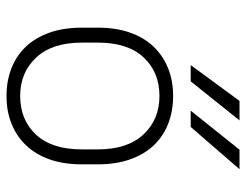

<svg xmlns="http://www.w3.org/2000/svg" viewBox="-103 -647 756 590"><g transform="rotate(90 275.0 -352.0)"><path d="M275 6Q228 6 189 -9.5Q150 -25 122.5 -54.5Q95 -84 80 -127Q65 -170 65 -225V-275Q65 -330 80 -373Q95 -416 123 -445.5Q151 -475 189.5 -490.5Q228 -506 275 -506Q322 -506 361 -490.5Q400 -475 427.5 -445.5Q455 -416 470 -373Q485 -330 485 -275V-225Q485 -170 470 -127Q455 -84 427 -54.5Q399 -25 360.5 -9.5Q322 6 275 6ZM275 -36Q348 -36 393.5 -84.5Q439 -133 439 -225V-275Q439 -366 393 -415Q347 -464 275 -464Q202 -464 156.5 -415.5Q111 -367 111 -275V-225Q111 -134 157 -85Q203 -36 275 -36ZM290 -710H350L230 -560H180ZM440 -710H500L370 -560H320Z"/></g></svg>

Font: Retni Sans Light
Style: Regular
Weight: 300
Designer: Vitaly Kuzmin
Foundry: ParaType Ltd.
Version: Version 1.00;March 2, 2019;FontCreator 11.5.0.2425 64-bit; t